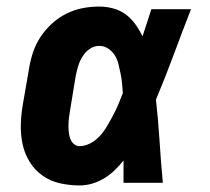

<svg xmlns="http://www.w3.org/2000/svg" viewBox="-20 -558 640 586"><path d="M223 8Q193 8 163.5 1.5Q134 -5 110.5 -21.5Q87 -38 71.5 -62.5Q56 -87 49.5 -115.5Q43 -144 43.5 -174.5Q44 -205 49 -235L68 -345Q72 -371 80 -396Q88 -421 102.5 -443.5Q117 -466 137.5 -485Q158 -504 182 -516Q206 -528 231.5 -533Q257 -538 283 -538Q305 -538 326.5 -532Q348 -526 364.5 -513.5Q381 -501 393.5 -483.5Q406 -466 415 -447Q422 -468 428.5 -488.5Q435 -509 442 -530H563Q536 -461 510.5 -392Q485 -323 456 -254Q463 -191 467 -127.5Q471 -64 477 0H357Q357 -17 357 -34Q357 -51 357 -68Q344 -52 329.5 -38Q315 -24 297.5 -13.5Q280 -3 261 2.5Q242 8 223 8ZM223 -112Q236 -112 249 -117.5Q262 -123 273 -132Q284 -141 292.5 -152Q301 -163 308 -175Q315 -187 321.5 -199Q328 -211 334 -223.5Q340 -236 345 -249Q350 -262 355 -274Q354 -289 352.5 -304Q351 -319 348 -333.5Q345 -348 341.5 -362.5Q338 -377 330.5 -389Q323 -401 310.5 -409.5Q298 -418 283 -418Q267 -418 253.5 -408.5Q240 -399 231.5 -385Q223 -371 218.5 -356Q214 -341 211 -326L193 -216Q191 -205 190 -195Q189 -185 189 -174.5Q189 -164 190 -154Q191 -144 194.5 -134.5Q198 -125 205.5 -118.5Q213 -112 223 -112Z"/></svg>

Font: Iosevka Curly Slab HvExObl
Style: Regular
Weight: 900
Width: 7
Italic angle: -9°
Monospace: yes
Designer: Belleve Invis
Foundry: Belleve Invis
Version: Version 11.1.0; ttfautohint (v1.8.3)